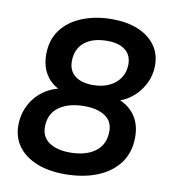

<svg xmlns="http://www.w3.org/2000/svg" viewBox="-81 -784 763 864"><g transform="rotate(10 300.0 -352.0)"><path d="M272 10Q198 10 143.5 -12Q89 -34 59 -74.5Q29 -115 29 -170Q29 -224 53.5 -268.5Q78 -313 121 -340Q164 -367 217 -370L214 -350Q159 -364 128 -405Q97 -446 97 -507Q97 -574 132 -620Q167 -666 227.5 -690Q288 -714 363 -714Q431 -714 481.5 -693Q532 -672 560 -633.5Q588 -595 588 -543Q588 -495 566 -453.5Q544 -412 506 -384.5Q468 -357 420 -351L423 -371Q482 -361 519 -318.5Q556 -276 556 -209Q556 -138 519 -89Q482 -40 418 -15Q354 10 272 10ZM278 -90Q351 -90 394 -122Q437 -154 437 -215Q437 -261 401.5 -284Q366 -307 308 -307Q235 -307 191.5 -275.5Q148 -244 148 -184Q148 -138 183.5 -114Q219 -90 278 -90ZM327 -407Q370 -407 401.5 -422Q433 -437 451 -463.5Q469 -490 469 -526Q469 -569 439.5 -591.5Q410 -614 358 -614Q291 -614 253.5 -583Q216 -552 216 -496Q216 -453 245.5 -430Q275 -407 327 -407Z"/></g></svg>

Font: Nunito ExtraLight
Style: Italic
Weight: 200
Italic angle: -9°
Designer: Vernon Adams
Foundry: Vernon Adams
Version: Version 3.602